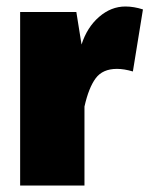

<svg xmlns="http://www.w3.org/2000/svg" viewBox="-20 -571 460 591"><path d="M420 -542 389 -351Q362 -359 340 -359Q296 -359 274.5 -330Q253 -301 240 -243V0H42V-534H215L231 -434Q248 -487 285 -519Q322 -551 366 -551Q392 -551 420 -542Z"/></svg>

Font: Fira Sans Black
Style: Regular
Weight: 900
Designer: Carrois Corporate & Edenspiekermann AG
Foundry: Carrois Corporate GbR & Edenspiekermann AG
Version: Version 4.203